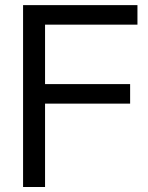

<svg xmlns="http://www.w3.org/2000/svg" viewBox="-20 -748 594 768"><path d="M72.3 0V-727.5H529.8V-649.4H160.2V-411.6H500.5V-333.5H160.2V0Z"/></svg>

Font: Inter Khmer Looped
Style: Regular
Weight: 400
Designer: Rasmus Andersson, Sovichet Tep
Foundry: Anagata Design
Version: Version 1.000